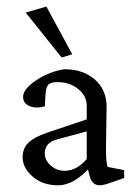

<svg xmlns="http://www.w3.org/2000/svg" viewBox="-20 -550 410 576"><path d="M154.3 5.9Q107.9 5.9 77.9 -20.3Q47.9 -46.4 47.9 -78.1Q47.9 -104.5 64.7 -121.3Q81.5 -138.2 121.1 -151.9L240.2 -191.9V-232.9Q240.2 -262.2 214.6 -283Q189 -303.7 152.3 -303.7Q131.8 -303.7 124.5 -295.4Q117.2 -287.1 116.2 -262.2L114.7 -231Q87.4 -223.6 68.4 -231.9Q49.3 -240.2 49.3 -259.3Q49.3 -275.9 68.4 -293.5Q87.4 -311 116 -324.7Q144.5 -338.4 172.9 -342.3Q229 -342.3 263.9 -312Q298.8 -281.7 299.8 -232.4L297.9 -99.6Q297.9 -85.4 299.1 -70.8Q300.3 -56.2 302.7 -49.3L352.5 -39.6V-16.1L314.9 -2.9Q304.2 1 295.2 3.4Q286.1 5.9 280.3 5.9Q256.3 5.9 249.5 -20L241.7 -50.8L252.9 -51.3Q202.6 5.9 154.3 5.9ZM173.8 -37.6Q210 -37.6 240.2 -72.8V-155.8L149.4 -131.3Q114.3 -121.6 114.3 -89.4Q114.3 -69.3 132.1 -53.5Q149.9 -37.6 173.8 -37.6ZM165 -377.4 57.1 -512.2 119.1 -530.3 196.8 -387.2Z"/></svg>

Font: Lateef Light
Style: Regular
Weight: 300
Designer: SIL International
Foundry: SIL International
Version: Version 4.200